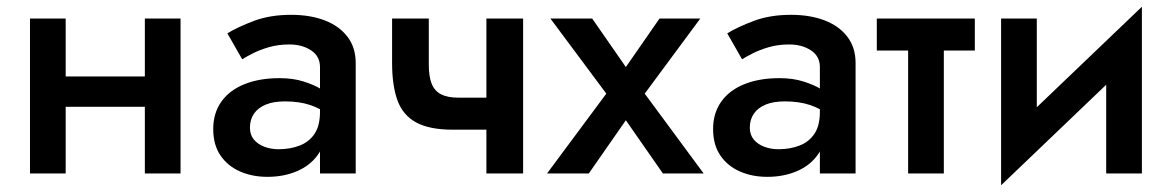

<svg xmlns="http://www.w3.org/2000/svg" viewBox="-20 -515 3483 570"><path d="M116 -198H468V-288H116ZM410 -460V0H516V-460ZM69 -460V0H175V-460Z M722 -136Q722 -160 734 -177.5Q746 -195 769 -204.5Q792 -214 826 -214Q868 -214 900 -203.5Q932 -193 963 -170V-227Q955 -237 934 -250Q913 -263 881.5 -273Q850 -283 810 -283Q750 -283 705.5 -265Q661 -247 637 -213Q613 -179 613 -132Q613 -85 634.5 -53.5Q656 -22 692.5 -6Q729 10 774 10Q822 10 861 -6.5Q900 -23 923 -54.5Q946 -86 946 -130L930 -183Q930 -142 914 -118Q898 -94 870 -83Q842 -72 807 -72Q784 -72 764.5 -79.5Q745 -87 733.5 -101Q722 -115 722 -136ZM699 -339Q710 -346 730.5 -356.5Q751 -367 778.5 -375Q806 -383 839 -383Q877 -383 903.5 -365.5Q930 -348 930 -316V0H1036V-328Q1036 -374 1011.5 -406Q987 -438 944 -454.5Q901 -471 844 -471Q782 -471 734 -453Q686 -435 655 -416Z M1324 -130H1481V-225H1342ZM1424 -460V0H1533V-460ZM1253 -460H1144V-328Q1144 -261 1160 -217Q1176 -173 1215.5 -151.5Q1255 -130 1324 -130L1342 -225Q1309 -225 1289.5 -235Q1270 -245 1261.5 -266.5Q1253 -288 1253 -323Z M1938 -460 1838 -316 1738 -460H1614L1780 -237L1604 0H1728L1838 -158L1948 0H2069L1894 -237L2059 -460Z M2206 -136Q2206 -160 2218 -177.5Q2230 -195 2253 -204.5Q2276 -214 2310 -214Q2352 -214 2384 -203.5Q2416 -193 2447 -170V-227Q2439 -237 2418 -250Q2397 -263 2365.5 -273Q2334 -283 2294 -283Q2234 -283 2189.5 -265Q2145 -247 2121 -213Q2097 -179 2097 -132Q2097 -85 2118.5 -53.5Q2140 -22 2176.5 -6Q2213 10 2258 10Q2306 10 2345 -6.5Q2384 -23 2407 -54.5Q2430 -86 2430 -130L2414 -183Q2414 -142 2398 -118Q2382 -94 2354 -83Q2326 -72 2291 -72Q2268 -72 2248.5 -79.5Q2229 -87 2217.5 -101Q2206 -115 2206 -136ZM2183 -339Q2194 -346 2214.5 -356.5Q2235 -367 2262.5 -375Q2290 -383 2323 -383Q2361 -383 2387.5 -365.5Q2414 -348 2414 -316V0H2520V-328Q2520 -374 2495.5 -406Q2471 -438 2428 -454.5Q2385 -471 2328 -471Q2266 -471 2218 -453Q2170 -435 2139 -416Z M2583 -460V-365H2874V-460ZM2676 -440V0H2782V-440Z M3365 -360 3370 -495 2957 -100 2952 35ZM3058 -460H2952V35L3058 -88ZM3370 -495 3264 -373V0H3370Z"/></svg>

Font: Jost Medium
Style: Regular
Weight: 500
Version: Version 3.710